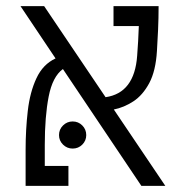

<svg xmlns="http://www.w3.org/2000/svg" viewBox="-20 -606 626 626"><path d="M440.9 0 185.1 -380.9Q151.4 -356.4 138.7 -291.3Q126 -226.1 126 -133.3V-64.9H203.1V0H63.5V-117.7Q63.5 -183.6 70.6 -244.6Q77.6 -305.7 98.9 -351.1Q120.1 -396.5 161.1 -415.5L46.9 -585.9H124L324.2 -289.1Q418.5 -302.7 427.2 -424.3Q429.2 -447.3 430.4 -471.9Q431.6 -496.6 432.6 -521H350.1V-585.9H497.1Q497.1 -547.4 495.4 -509Q493.7 -470.7 491.7 -439.9Q487.8 -374.5 466.6 -335Q445.3 -295.4 414.6 -275.4Q383.8 -255.4 351.1 -249L519 0ZM216.8 -121.6Q198.7 -121.6 185.5 -134.5Q172.4 -147.5 172.4 -165.5Q172.4 -184.1 185.5 -197Q198.7 -210 216.8 -210Q235.4 -210 248.3 -197Q261.2 -184.1 261.2 -165.5Q261.2 -147.5 248.3 -134.5Q235.4 -121.6 216.8 -121.6Z"/></svg>

Font: CaskaydiaMono NF Light
Style: Regular
Weight: 300
Designer: Aaron Bell
Foundry: Saja Typeworks
Version: Version 2111.001; ttfautohint (v1.8.4);Nerd Fonts 3.1.1